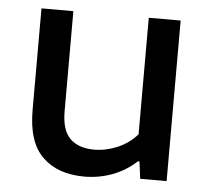

<svg xmlns="http://www.w3.org/2000/svg" viewBox="-45 -592 707 648"><g transform="rotate(5 309.0 -267.5)"><path d="M70 -199V-544H178V-205Q178 -140.5 206.8 -112.5Q235.5 -84.5 288.5 -84.5Q328 -84.5 367 -101Q406 -117.5 433.5 -149V-544H541.5V0H452L444.5 -58H439Q403.5 -25 358.2 -8Q313 9 263 9Q173 9 121.5 -41Q70 -91 70 -199Z"/></g></svg>

Font: Encode Sans Semi Expanded Medium
Style: Regular
Weight: 500
Width: 6
Designer: Multiple Designers
Foundry: Impallari Type
Version: Version 2.000